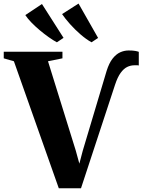

<svg xmlns="http://www.w3.org/2000/svg" viewBox="-40 -1026 786 1050"><path d="M281.5 3.5 36 -691 -19.5 -707V-743H301.5V-707L222.5 -691L374.5 -202L394 -131L412.5 -201.5L543 -638Q556.5 -681 575.5 -705.2Q594.5 -729.5 617 -739.8Q639.5 -750 663.5 -750Q686.5 -750 700 -747.5Q713.5 -745 719 -742.5V-668Q716.5 -669 712 -669Q707.5 -669 695.5 -669Q674.5 -669 655.5 -659.8Q636.5 -650.5 619.8 -627.5Q603 -604.5 589 -562L403 3.5ZM270.5 -795Q251.5 -805 226.8 -822.5Q202 -840 177 -861Q152 -882 131.2 -903.5Q110.5 -925 98.5 -943.5L189.5 -1004L307.5 -819L271.5 -795ZM460 -795Q432 -810.5 401 -837.2Q370 -864 343 -894.2Q316 -924.5 299.5 -949L389.5 -1006.5L496.5 -818.5L461 -795Z"/></svg>

Font: Merriweather 96pt ExtraBold
Style: Regular
Weight: 800
Version: Version 2.100